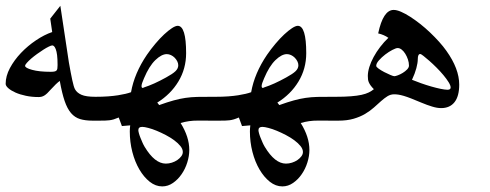

<svg xmlns="http://www.w3.org/2000/svg" viewBox="-20 -478 1732 679"><path d="M68.8 -245.1Q68.8 -237.8 93.5 -231Q118.2 -224.1 159.2 -224.1Q167.5 -224.1 172.4 -225.1Q177.2 -226.1 179.7 -228.5Q182.1 -231 182.9 -235.8Q183.6 -240.7 183.6 -248Q183.6 -269.5 181.9 -283Q180.2 -296.4 177.2 -304Q174.3 -311.5 171.1 -314.5Q168 -317.4 165 -317.4Q161.1 -317.4 152.6 -313.2Q144 -309.1 133.3 -302.2Q122.6 -295.4 111.1 -287.1Q99.6 -278.8 90.3 -270.8Q81.1 -262.7 75 -255.9Q68.8 -249 68.8 -245.1ZM191.4 -191.9Q179.2 -183.1 159.2 -161.1Q152.3 -153.3 147 -148.2Q141.6 -143.1 136.7 -140.1Q131.8 -137.2 127 -136Q122.1 -134.8 116.2 -134.8Q92.8 -134.8 71.8 -139.2Q50.8 -143.6 34.9 -150.6Q19 -157.7 9.5 -166Q0 -174.3 0 -181.6Q0 -209 15.1 -237.3Q30.3 -265.6 54.2 -290.8Q78.1 -315.9 107.2 -335.4Q136.2 -355 164.6 -364.7L157.7 -412.1L193.4 -457.5L223.6 -257.3Q230.5 -218.3 235.6 -194.6Q240.7 -170.9 245.1 -162.6Q252 -149.9 268.1 -142.8Q284.2 -135.7 317.4 -135.7H322.3Q329.6 -135.7 333.3 -122.6Q336.9 -109.4 336.9 -93.5Q336.9 -77.6 333.3 -64.5Q329.6 -51.3 322.3 -51.3H307.6Q281.7 -51.3 263.2 -56.9Q244.6 -62.5 231.2 -78.1Q217.8 -93.8 208.5 -121.1Q199.2 -148.4 191.4 -191.9Z M626.5 59.6Q626.5 49.3 618.2 38.8Q609.9 28.3 596.4 18.3Q583 8.3 566.7 -0.2Q550.3 -8.8 534.4 -15.4Q518.6 -22 504.6 -25.6Q490.7 -29.3 482.9 -29.3Q469.2 -29.3 469.2 -17.6Q469.2 -14.2 471.2 -6.8Q473.1 0.5 476.6 9Q480 17.6 483.9 26.4Q487.8 35.2 491.7 41.5Q527.3 100.6 566.4 100.6Q577.1 100.6 587.9 97.2Q598.6 93.8 607.2 87.9Q615.7 82 621.1 74.7Q626.5 67.4 626.5 59.6ZM488.3 -168.5Q506.3 -174.3 525.9 -183.1Q545.4 -191.9 567.4 -204.1Q590.8 -216.8 600.6 -226.3Q610.4 -235.8 610.4 -247.1Q610.4 -254.4 606.7 -261.5Q603 -268.6 597.4 -274.2Q591.8 -279.8 584.5 -283.2Q577.1 -286.6 569.8 -286.6Q551.3 -286.6 529.3 -265.4Q507.3 -244.1 489.3 -201.2Q480.5 -181.6 480.5 -173.8Q480.5 -167 484.9 -167Q486.3 -167 488.3 -168.5ZM443.4 -151.9Q455.1 -218.8 499.5 -284.2Q513.7 -304.7 529.3 -323.2Q544.9 -341.8 560.1 -356Q575.2 -370.1 587.9 -378.4Q600.6 -386.7 608.4 -386.7Q638.2 -386.7 638.2 -290Q638.2 -234.9 610.8 -189.7Q583.5 -144.5 536.1 -115.2L543 -106.4Q573.2 -117.2 594.5 -123Q615.7 -128.9 635.7 -131.8Q655.8 -134.8 678.2 -135.3Q700.7 -135.7 732.4 -135.7H747.1Q754.4 -135.7 758.1 -122.6Q761.7 -109.4 761.7 -93.5Q761.7 -77.6 758.1 -64.5Q754.4 -51.3 747.1 -51.3H742.2Q709.5 -51.3 679 -51.5Q648.4 -51.8 618.7 -43Q649.4 6.3 649.4 52.2Q649.4 73.7 642.3 96.4Q635.3 119.1 622.3 137.9Q609.4 156.7 591.8 168.9Q574.2 181.2 553.7 181.2Q530.3 181.2 509.5 164.8Q488.8 148.4 472.9 121.3Q457 94.2 448 59.3Q439 24.4 439 -13.2Q439 -22.5 440.4 -34.7L411.1 -32.2L399.9 -62.5Q389.6 -58.1 382.3 -55.9Q375 -53.7 367.4 -52.7Q359.9 -51.8 350.6 -51.5Q341.3 -51.3 327.1 -51.3H312.5Q305.2 -51.3 301.5 -64.5Q297.9 -77.6 297.9 -93.5Q297.9 -109.4 301.5 -122.6Q305.2 -135.7 312.5 -135.7H317.4Q342.8 -135.7 362.5 -137.2Q382.3 -138.7 397.5 -141.1Q412.6 -143.6 423.8 -146.2Q435.1 -148.9 443.4 -151.9Z M1051.3 59.6Q1051.3 49.3 1043 38.8Q1034.7 28.3 1021.2 18.3Q1007.8 8.3 991.5 -0.2Q975.1 -8.8 959.2 -15.4Q943.4 -22 929.4 -25.6Q915.5 -29.3 907.7 -29.3Q894 -29.3 894 -17.6Q894 -14.2 896 -6.8Q897.9 0.5 901.4 9Q904.8 17.6 908.7 26.4Q912.6 35.2 916.5 41.5Q952.1 100.6 991.2 100.6Q1002 100.6 1012.7 97.2Q1023.4 93.8 1032 87.9Q1040.5 82 1045.9 74.7Q1051.3 67.4 1051.3 59.6ZM913.1 -168.5Q931.2 -174.3 950.7 -183.1Q970.2 -191.9 992.2 -204.1Q1015.6 -216.8 1025.4 -226.3Q1035.2 -235.8 1035.2 -247.1Q1035.2 -254.4 1031.5 -261.5Q1027.8 -268.6 1022.2 -274.2Q1016.6 -279.8 1009.3 -283.2Q1002 -286.6 994.6 -286.6Q976.1 -286.6 954.1 -265.4Q932.1 -244.1 914.1 -201.2Q905.3 -181.6 905.3 -173.8Q905.3 -167 909.7 -167Q911.1 -167 913.1 -168.5ZM868.2 -151.9Q879.9 -218.8 924.3 -284.2Q938.5 -304.7 954.1 -323.2Q969.7 -341.8 984.9 -356Q1000 -370.1 1012.7 -378.4Q1025.4 -386.7 1033.2 -386.7Q1063 -386.7 1063 -290Q1063 -234.9 1035.6 -189.7Q1008.3 -144.5 960.9 -115.2L967.8 -106.4Q998 -117.2 1019.3 -123Q1040.5 -128.9 1060.5 -131.8Q1080.6 -134.8 1103 -135.3Q1125.5 -135.7 1157.2 -135.7H1171.9Q1179.2 -135.7 1182.9 -122.6Q1186.5 -109.4 1186.5 -93.5Q1186.5 -77.6 1182.9 -64.5Q1179.2 -51.3 1171.9 -51.3H1167Q1134.3 -51.3 1103.8 -51.5Q1073.2 -51.8 1043.5 -43Q1074.2 6.3 1074.2 52.2Q1074.2 73.7 1067.1 96.4Q1060.1 119.1 1047.1 137.9Q1034.2 156.7 1016.6 168.9Q999 181.2 978.5 181.2Q955.1 181.2 934.3 164.8Q913.6 148.4 897.7 121.3Q881.8 94.2 872.8 59.3Q863.8 24.4 863.8 -13.2Q863.8 -22.5 865.2 -34.7L835.9 -32.2L824.7 -62.5Q814.5 -58.1 807.1 -55.9Q799.8 -53.7 792.2 -52.7Q784.7 -51.8 775.4 -51.5Q766.1 -51.3 752 -51.3H737.3Q730 -51.3 726.3 -64.5Q722.7 -77.6 722.7 -93.5Q722.7 -109.4 726.3 -122.6Q730 -135.7 737.3 -135.7H742.2Q767.6 -135.7 787.4 -137.2Q807.1 -138.7 822.3 -141.1Q837.4 -143.6 848.6 -146.2Q859.9 -148.9 868.2 -151.9Z M1374.5 -208.5Q1378.4 -208.5 1387 -211.7Q1395.5 -214.8 1404.3 -220.2Q1413.1 -225.6 1419.7 -232.4Q1426.3 -239.3 1426.3 -246.1Q1426.3 -256.8 1422.6 -267.8Q1418.9 -278.8 1413.3 -287.8Q1407.7 -296.9 1400.6 -302.5Q1393.6 -308.1 1386.2 -308.1Q1380.4 -308.1 1367.7 -301.5Q1355 -294.9 1342.3 -285.2Q1329.6 -275.4 1320.1 -264.6Q1310.5 -253.9 1310.5 -245.1Q1310.5 -241.2 1319.1 -235.1Q1327.6 -229 1338.9 -223.1Q1350.1 -217.3 1360.6 -212.9Q1371.1 -208.5 1374.5 -208.5ZM1437 -195.8Q1451.2 -189.9 1469.2 -183.6Q1487.3 -177.2 1505.1 -172.1Q1522.9 -167 1538.3 -163.8Q1553.7 -160.6 1562.5 -160.6Q1573.7 -160.6 1573.7 -168.5Q1573.7 -175.8 1566.4 -187.5Q1559.1 -199.2 1548.1 -212.4Q1537.1 -225.6 1523.7 -239Q1510.3 -252.4 1498.3 -262.9Q1486.3 -273.4 1477.5 -280.3Q1468.8 -287.1 1466.3 -287.1Q1457.5 -287.1 1457.5 -269Q1457.5 -255.9 1452.4 -236.8Q1447.3 -217.8 1437 -195.8ZM1317.4 -359.9Q1335 -442.9 1372.1 -442.9Q1383.3 -442.9 1398.4 -436.3Q1413.6 -429.7 1430.7 -418.7Q1447.8 -407.7 1466.1 -393.3Q1484.4 -378.9 1501.2 -362.8Q1518.1 -346.7 1533 -330.1Q1547.9 -313.5 1558.6 -298.3Q1604 -234.9 1604 -178.7Q1604 -137.7 1587.4 -116.7Q1570.8 -95.7 1540 -95.7Q1525.9 -95.7 1508.3 -101.1Q1490.7 -106.4 1469.7 -115.2Q1448.7 -124 1433.8 -129.9Q1418.9 -135.7 1408 -138.9Q1397 -142.1 1389.2 -143.3Q1381.3 -144.5 1374 -144.5Q1361.3 -144.5 1350.3 -137.7Q1339.4 -130.9 1327.6 -120.4Q1315.9 -109.9 1302.5 -97.9Q1289.1 -85.9 1271.5 -75.4Q1253.9 -64.9 1230.7 -58.1Q1207.5 -51.3 1176.8 -51.3H1162.1Q1154.8 -51.3 1151.1 -64.5Q1147.5 -77.6 1147.5 -93.5Q1147.5 -109.4 1151.1 -122.6Q1154.8 -135.7 1162.1 -135.7H1167Q1198.7 -135.7 1220.9 -137.5Q1243.2 -139.2 1258.5 -142.6Q1273.9 -146 1284.2 -151.1Q1294.4 -156.2 1302.2 -162.6Q1295.4 -169.4 1291.3 -175Q1287.1 -180.7 1284.7 -186Q1282.2 -191.4 1281.5 -197Q1280.8 -202.6 1280.8 -209.5Q1280.8 -223.6 1286.1 -241Q1291.5 -258.3 1301.3 -276.4Q1311 -294.4 1324.5 -312Q1337.9 -329.6 1353.5 -344.2Q1338.4 -355 1317.4 -359.9Z"/></svg>

Font: XB Niloofar
Style: Regular
Weight: 400
Designer: Behnam
Foundry: Irmug
Version: Version 7.201 2008